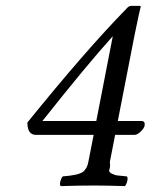

<svg xmlns="http://www.w3.org/2000/svg" viewBox="-20 -630 512 652"><path d="M363 -507Q276 -411 124 -219H307ZM460 -219Q474 -219 471 -203Q469 -194 457.5 -183Q446 -172 437 -172H371L353 -80Q355 -63 351.5 -54.5Q348 -46 359.5 -40.5Q371 -35 376 -34.5Q381 -34 401 -32Q408 -31 411 -31Q415 -26 412 -14.5Q409 -3 404 2Q342 0 300 0Q248 0 186 2Q182 -3 185 -14.5Q188 -26 193 -31Q246 -35 261 -46Q276 -57 280 -80L298 -172H102Q73 -172 73 -214Q272 -460 408 -599Q417 -610 425 -610H456L458 -608Q455 -599 437 -511L380 -219Z"/></svg>

Font: Linux Libertine O
Style: Italic
Weight: 400
Italic angle: -12°
Designer: Philipp H. Poll
Foundry: Philipp H. Poll
Version: Version 5.1.6